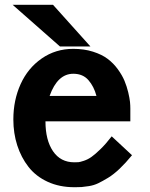

<svg xmlns="http://www.w3.org/2000/svg" viewBox="-20 -763 622 794"><path d="M35.2 -269Q35.2 -348.6 65.2 -415Q95.2 -481.4 152.6 -521.2Q210 -561 283.2 -561Q327.6 -561 364.5 -549.3Q401.4 -537.6 425.3 -519.5Q449.2 -501.5 467.3 -476.6Q485.4 -451.7 494.9 -428.7Q504.4 -405.8 510.3 -381.1Q516.1 -356.4 517.6 -341.6Q519 -326.7 519 -314.9V-261.2H168Q168 -183.6 199.2 -137.7Q230.5 -91.8 287.1 -91.8Q298.3 -91.8 304.4 -92.3Q310.5 -92.8 326.9 -98.1Q343.3 -103.5 357.9 -113.8Q372.6 -124 395.3 -146Q418 -168 441.9 -199.2L525.9 -121.1Q500 -89.4 474.9 -65.4Q449.7 -41.5 426.8 -27.6Q403.8 -13.7 386 -5.1Q368.2 3.4 347.9 6.6Q327.6 9.8 317.6 10.5Q307.6 11.2 291.5 11.2Q290.5 11.2 290 11.2Q289.6 11.2 288.6 11.2Q287.6 11.2 287.1 11.2Q226.1 11.2 177.2 -11.2Q128.4 -33.7 97.9 -72.8Q67.4 -111.8 51.3 -161.9Q35.2 -211.9 35.2 -269ZM283.2 -458Q217.8 -458 185.1 -366.2H378.9Q368.7 -405.3 345.7 -431.6Q322.8 -458 283.2 -458ZM32.2 -743.2H199.2L354 -570.8H228Z"/></svg>

Font: Junction Bold
Style: Bold
Weight: 700
Designer: Caroline Hadilaksono
Foundry: Caroline Hadilaksono
Version: Version 001.001